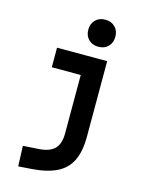

<svg xmlns="http://www.w3.org/2000/svg" viewBox="-143 -839 872 1158"><g transform="rotate(15 293.0 -260.5)"><path d="M87.9 234.4 83 107.4 180.7 101.1Q248.5 96.7 279.1 65.2Q309.6 33.7 309.6 -30.3V-187.5H441.9V-45.9Q441.9 46.4 413.6 104.5Q385.3 162.6 325.4 192.1Q265.6 221.7 170.9 228.5ZM128.9 -395.5V-517.6H317.4V-395.5ZM309.6 -170.9V-517.6H441.9V-170.9ZM367.2 -587.4Q329.6 -587.4 306.2 -610.8Q282.7 -634.3 282.7 -671.9Q282.7 -709.5 306.2 -732.9Q329.6 -756.3 367.2 -756.3Q404.8 -756.3 428.2 -732.9Q451.7 -709.5 451.7 -671.9Q451.7 -634.3 428.2 -610.8Q404.8 -587.4 367.2 -587.4Z"/></g></svg>

Font: Cascadia Mono
Style: Regular
Weight: 400
Monospace: yes
Designer: Aaron Bell
Foundry: Saja Typeworks
Version: Version 2102.003